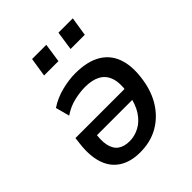

<svg xmlns="http://www.w3.org/2000/svg" viewBox="-200 -839 974 974"><g transform="rotate(-45 287.0 -352.5)"><path d="M243 9Q175 9 129.5 -20.5Q84 -50 66 -106.5Q48 -163 58 -241L62 -275H434L424 -208H129L153 -232Q143 -176 151 -139.5Q159 -103 183 -86Q207 -69 246 -69Q282 -69 316 -87Q350 -105 374.5 -142.5Q399 -180 409 -237L412 -258Q421 -313 408.5 -350.5Q396 -388 363.5 -406Q331 -424 279 -424Q245 -424 202.5 -414.5Q160 -405 120 -378L100 -453Q144 -482 196 -495Q248 -508 293 -508Q382 -508 436 -474.5Q490 -441 508.5 -377Q527 -313 509 -221Q494 -149 456.5 -97.5Q419 -46 365.5 -18.5Q312 9 243 9ZM364 -612 379 -714H482L466 -612ZM174 -612 190 -714H292L277 -612Z"/></g></svg>

Font: Nunito Sans 7pt SemiCondensed SemiBold
Style: Italic
Weight: 600
Width: 4
Italic angle: -9°
Designer: Vernon Adams
Foundry: Vernon Adams
Version: Version 3.101;gftools[0.9.27]